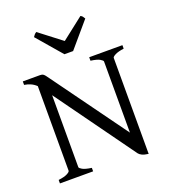

<svg xmlns="http://www.w3.org/2000/svg" viewBox="-154 -962 958 1088"><g transform="rotate(-20 324.5 -418.5)"><path d="M24.4 0V-21Q60.5 -25.4 77.9 -34.7Q95.2 -43.9 95.2 -50.8V-561Q79.1 -576.2 61.3 -583.7Q43.5 -591.3 24.4 -594.2V-615.2H127.9Q135.3 -615.2 139.9 -614Q144.5 -612.8 149.4 -608.9Q154.3 -605 159.9 -597.4Q165.5 -589.8 174.8 -577.1L495.6 -134.8V-564Q495.6 -569.8 479.7 -579.3Q463.9 -588.9 424.8 -594.2V-615.2H625V-594.2Q589.8 -589.4 572 -580.1Q554.2 -570.8 554.2 -564V14.6Q529.8 11.7 515.9 4.9Q502 -2 496.1 -10.3L153.8 -484.9V-50.8Q153.8 -44.9 170.2 -35.6Q186.5 -26.4 224.6 -21V0ZM351.1 -679.2H298.8L169.9 -829.1Q173.3 -834 175.8 -837.4Q178.2 -840.8 180.4 -843.3Q182.6 -845.7 185.3 -847.7Q188 -849.6 191.9 -852.1L326.2 -749L458 -852.1Q466.3 -847.7 469.7 -843.3Q473.1 -838.9 479 -829.1Z"/></g></svg>

Font: Gentium Plus Afr
Style: Regular
Weight: 400
Designer: J. Victor Gaultney, Annie Olsen, Iska Routamaa, Becca Hirsbrunner
Foundry: SIL International
Version: Version 5.000